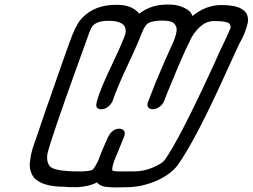

<svg xmlns="http://www.w3.org/2000/svg" viewBox="-20 -820 1105 840"><path d="M489 0Q468 0 443.5 -2.5Q419 -5 404 -22Q371 -4 318 -1Q270 -1 261 -3Q166 -3 129 -42Q110 -68 110 -99Q110 -109 114.5 -136.5Q119 -164 137 -212L182 -344Q282 -632 298 -671Q308 -695 323 -721Q378 -799 490 -799Q559 -799 589 -760Q639 -799 707 -800H721Q770 -800 807 -773Q817 -763 822 -750Q881 -798 949 -798Q1065 -798 1065 -733Q1065 -719 1059 -702L1050 -675Q1039 -648 1027 -629L982 -531Q837 -208 757 -97Q723 -53 657 -26Q595 -1 535 -1ZM563 -70Q609 -70 648.5 -87Q688 -104 700 -119Q764 -208 914 -534Q941 -596 969 -653L986 -691Q989 -697 989 -702Q989 -708 986 -712Q984 -728 914 -728Q886 -727 864 -710Q827 -681 808 -635Q782 -584 736 -472Q715 -423 698 -378Q692 -363 678.5 -353Q665 -343 650 -342Q634 -342 628 -351Q625 -356 625 -362Q625 -368 628 -375Q644 -417 662 -462Q706 -567 739 -638Q753 -672 753 -692Q753 -705 741.5 -717.5Q730 -730 688 -730Q645 -729 627 -718Q613 -707 602 -679L586 -640Q568 -597 542 -542.5Q516 -488 497 -442Q483 -409 473 -379Q467 -365 453.5 -353.5Q440 -342 423 -342Q401 -342 401 -361Q401 -367 407 -387.5Q413 -408 429 -447Q449 -494 475 -548Q506 -613 524 -658Q530 -673 530 -685Q530 -729 455 -729Q402 -729 383 -704Q378 -696 372 -681Q366 -666 334 -576Q199 -203 187 -145Q186 -137 186 -130Q186 -110 196 -95Q213 -70 327 -70Q368 -70 385 -77Q397 -91 409 -115Q415 -133 427 -162Q439 -191 448 -210Q467 -257 502 -257Q516 -257 523 -247Q526 -242 526 -236Q526 -230 523 -222L479 -115Q471 -92 471 -78V-75Q474 -70 508 -70Z"/></svg>

Font: Bubblez Graffiti
Style: Italic
Weight: 400
Italic angle: -22.5°
Designer: GGBotNet
Foundry: GGBotNet
Version: 1.00